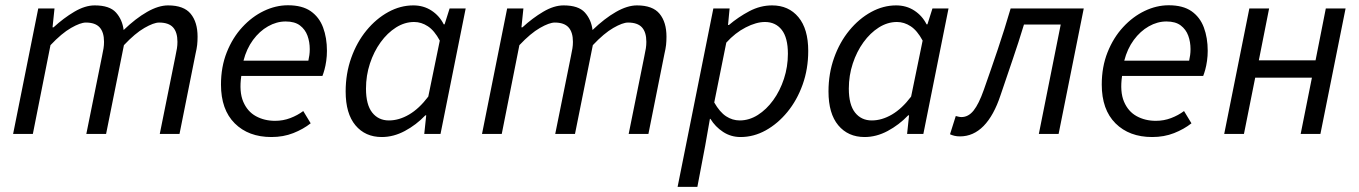

<svg xmlns="http://www.w3.org/2000/svg" viewBox="-20 -519 5267 744"><path d="M30.8 0 128.2 -486.1H191.2L183.6 -413.2H187.6Q226.4 -448.9 268 -473.5Q309.6 -498.1 346.9 -498.1Q404.7 -498.1 429.4 -470.5Q454.1 -443 459.1 -402.7Q505.7 -447.6 549.9 -472.8Q594.1 -498.1 631.4 -498.1Q692.2 -498.1 718.9 -465.6Q745.6 -433.1 745.6 -376.9Q745.6 -359.7 744 -344.8Q742.3 -329.9 737.6 -310L675.6 0H599.1L659.6 -300.1Q663.9 -319.8 665.7 -331.9Q667.6 -344 667.6 -356.8Q667.6 -394.2 650.6 -412.9Q633.6 -431.6 596.5 -431.6Q575.8 -431.6 539.7 -410.8Q503.6 -390.1 460.2 -344L391.1 0H314.5L375.1 -300.1Q379.3 -319.8 381.2 -331.9Q383.1 -344 383.1 -356.8Q383.1 -394.2 366.1 -412.9Q349.1 -431.6 312.7 -431.6Q291.7 -431.6 255.4 -410.8Q219.1 -390.1 175.6 -344L107.3 0Z M1031.6 12Q942.8 12 889.5 -41.1Q836.3 -94.1 836.3 -191.4Q836.3 -260 858.8 -316.5Q881.3 -373 919 -413.8Q956.6 -454.6 1002.6 -476.6Q1048.5 -498.6 1095.7 -498.6Q1151 -498.6 1184.1 -475.6Q1217.1 -452.5 1232 -412.4Q1246.9 -372.2 1246.9 -322Q1246.9 -302.3 1244.2 -283.2Q1241.5 -264.1 1237.3 -248.9Q1233 -233.6 1229.4 -224.8H915Q906.2 -163.8 922.4 -125.3Q938.7 -86.8 971.6 -68.8Q1004.4 -50.8 1045.9 -50.8Q1077.1 -50.8 1105.1 -61.5Q1133 -72.1 1155.1 -88.7L1183.9 -41.2Q1155 -18.4 1116.5 -3.2Q1078 12 1031.6 12ZM923.5 -283.9H1174.9Q1177.3 -294.7 1178.8 -305.5Q1180.3 -316.3 1180.3 -328.6Q1180.3 -356.5 1171.5 -380.7Q1162.6 -405 1142.3 -420.4Q1122 -435.8 1087 -435.8Q1051.8 -435.8 1018.7 -417Q985.6 -398.3 960.4 -364.1Q935.3 -329.9 923.5 -283.9Z M1459.4 12Q1395.3 12 1357.3 -33.5Q1319.4 -78.9 1319.4 -164.4Q1319.4 -234.2 1341.1 -294.9Q1362.7 -355.6 1400.2 -401.2Q1437.7 -446.7 1484.6 -472.4Q1531.5 -498.1 1581.6 -498.1Q1621.2 -498.1 1651.9 -478.1Q1682.7 -458.1 1699.5 -424.7H1702.8L1722.2 -486.1H1784.5L1687 0H1624L1631.6 -72.1H1628.3Q1592.8 -35 1548.8 -11.5Q1504.9 12 1459.4 12ZM1487.1 -52.3Q1526.1 -52.3 1565.1 -75.1Q1604.2 -97.9 1639.6 -144.8L1684.2 -361.7Q1663.2 -400.7 1637.9 -417.2Q1612.6 -433.8 1584.7 -433.8Q1548.2 -433.8 1514.6 -412.6Q1481 -391.3 1454.9 -355.2Q1428.8 -319.2 1413.5 -272.8Q1398.2 -226.4 1398.2 -175.6Q1398.2 -113.2 1422.4 -82.7Q1446.5 -52.3 1487.1 -52.3Z M1847.8 0 1945.2 -486.1H2008.2L2000.6 -413.2H2004.6Q2043.4 -448.9 2085 -473.5Q2126.6 -498.1 2163.9 -498.1Q2221.7 -498.1 2246.4 -470.5Q2271.1 -443 2276.1 -402.7Q2322.7 -447.6 2366.9 -472.8Q2411.1 -498.1 2448.4 -498.1Q2509.2 -498.1 2535.9 -465.6Q2562.6 -433.1 2562.6 -376.9Q2562.6 -359.7 2561 -344.8Q2559.3 -329.9 2554.6 -310L2492.6 0H2416.1L2476.6 -300.1Q2480.9 -319.8 2482.7 -331.9Q2484.6 -344 2484.6 -356.8Q2484.6 -394.2 2467.6 -412.9Q2450.6 -431.6 2413.5 -431.6Q2392.8 -431.6 2356.7 -410.8Q2320.6 -390.1 2277.2 -344L2208.1 0H2131.5L2192.1 -300.1Q2196.3 -319.8 2198.2 -331.9Q2200.1 -344 2200.1 -356.8Q2200.1 -394.2 2183.1 -412.9Q2166.1 -431.6 2129.7 -431.6Q2108.7 -431.6 2072.4 -410.8Q2036.1 -390.1 1992.6 -344L1924.3 0Z M2605.7 205.1 2744.2 -486.1H2807.2L2801.1 -422H2804.4Q2841.2 -453.2 2883.8 -475.7Q2926.4 -498.1 2971.9 -498.1Q3036 -498.1 3073.9 -452.5Q3111.9 -406.9 3111.9 -321.7Q3111.9 -251.9 3090.2 -191.2Q3068.5 -130.5 3031 -84.9Q2993.5 -39.4 2947 -13.7Q2900.4 12 2849.7 12Q2812.2 12 2781.9 -7.9Q2751.7 -27.7 2732.9 -58.4H2730.9L2712.6 45.7L2682.3 205.1ZM2846.5 -52.3Q2883 -52.3 2916.6 -73.5Q2950.2 -94.8 2976.3 -130.9Q3002.4 -166.9 3017.8 -213.6Q3033.1 -260.3 3033.1 -310.5Q3033.1 -372.9 3009.2 -403.4Q2985.3 -433.8 2944.1 -433.8Q2910.6 -433.8 2869.7 -412.8Q2828.8 -391.9 2794.4 -353.8L2747.7 -121.9Q2769 -84.5 2793.6 -68.4Q2818.2 -52.3 2846.5 -52.3Z M3330.4 12Q3266.3 12 3228.3 -33.5Q3190.4 -78.9 3190.4 -164.4Q3190.4 -234.2 3212.1 -294.9Q3233.7 -355.6 3271.2 -401.2Q3308.7 -446.7 3355.6 -472.4Q3402.5 -498.1 3452.6 -498.1Q3492.2 -498.1 3522.9 -478.1Q3553.7 -458.1 3570.5 -424.7H3573.8L3593.2 -486.1H3655.5L3558 0H3495L3502.6 -72.1H3499.3Q3463.8 -35 3419.8 -11.5Q3375.9 12 3330.4 12ZM3358.1 -52.3Q3397.1 -52.3 3436.1 -75.1Q3475.2 -97.9 3510.6 -144.8L3555.2 -361.7Q3534.2 -400.7 3508.9 -417.2Q3483.6 -433.8 3455.7 -433.8Q3419.2 -433.8 3385.6 -412.6Q3352 -391.3 3325.9 -355.2Q3299.8 -319.2 3284.5 -272.8Q3269.2 -226.4 3269.2 -175.6Q3269.2 -113.2 3293.4 -82.7Q3317.5 -52.3 3358.1 -52.3Z M3700.1 9.5Q3687.5 9.5 3678.3 7.2Q3669.1 5 3661.3 1.3L3683.6 -69.4Q3688.3 -68.4 3693.9 -66.9Q3699.4 -65.4 3705.8 -65.4Q3732.6 -65.4 3752.8 -90.8Q3773 -116.2 3792.3 -171Q3820.1 -249.6 3846.4 -327.6Q3872.7 -405.5 3896.2 -486.1H4179.5L4082.1 0H4005.5L4090.3 -424H3947.9Q3926.8 -354.5 3903.5 -286.7Q3880.2 -218.9 3857.1 -150.1Q3831 -71.2 3791.4 -30.8Q3751.8 9.5 3700.1 9.5Z M4444.6 12Q4355.8 12 4302.5 -41.1Q4249.3 -94.1 4249.3 -191.4Q4249.3 -260 4271.8 -316.5Q4294.3 -373 4332 -413.8Q4369.6 -454.6 4415.6 -476.6Q4461.5 -498.6 4508.7 -498.6Q4564 -498.6 4597.1 -475.6Q4630.1 -452.5 4645 -412.4Q4659.9 -372.2 4659.9 -322Q4659.9 -302.3 4657.2 -283.2Q4654.5 -264.1 4650.3 -248.9Q4646 -233.6 4642.4 -224.8H4328Q4319.2 -163.8 4335.4 -125.3Q4351.7 -86.8 4384.6 -68.8Q4417.4 -50.8 4458.9 -50.8Q4490.1 -50.8 4518.1 -61.5Q4546 -72.1 4568.1 -88.7L4596.9 -41.2Q4568 -18.4 4529.5 -3.2Q4491 12 4444.6 12ZM4336.5 -283.9H4587.9Q4590.3 -294.7 4591.8 -305.5Q4593.3 -316.3 4593.3 -328.6Q4593.3 -356.5 4584.5 -380.7Q4575.6 -405 4555.3 -420.4Q4535 -435.8 4500 -435.8Q4464.8 -435.8 4431.7 -417Q4398.6 -398.3 4373.4 -364.1Q4348.3 -329.9 4336.5 -283.9Z M4723.8 0 4821.2 -486.1H4897.8L4858 -285.3H5077.8L5117.5 -486.1H5194.1L5096.6 0H5020.1L5063.7 -218.1H4843.9L4800.3 0Z"/></svg>

Font: Source Sans Variable
Style: Italic
Weight: 200
Italic angle: -11°
Designer: Paul D. Hunt
Foundry: Adobe Systems Incorporated
Version: Version 3.006;hotconv 1.0.111;makeotfexe 2.5.65597